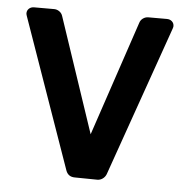

<svg xmlns="http://www.w3.org/2000/svg" viewBox="-46 -618 656 670"><g transform="rotate(5 282.0 -283.0)"><path d="M240 6Q217 6 209 -15L24 -541Q22 -547 22 -550Q22 -560 29 -566.5Q36 -573 47 -573H117Q127 -573 135.5 -567Q144 -561 147 -551L282 -149L417 -551Q420 -561 428.5 -567Q437 -573 447 -573H512Q523 -573 530 -566.5Q537 -560 537 -550Q537 -547 535 -541L350 -15Q346 -5 337.5 1Q329 7 319 7Z"/></g></svg>

Font: Miriam Libre
Style: Bold
Weight: 700
Designer: Michal Sahar
Foundry: Hagilda
Version: Version 1.001